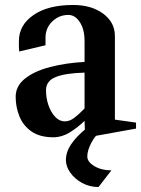

<svg xmlns="http://www.w3.org/2000/svg" viewBox="-20 -536 567 772"><path d="M195 16Q140 16 106.5 -7.5Q73 -31 58 -68.5Q43 -106 43 -147Q43 -190 80.5 -220Q118 -250 181.5 -266.5Q245 -283 320 -287V-371Q320 -418 301 -447Q282 -476 255 -476Q218 -476 191 -450.5Q164 -425 163 -387Q163 -376 163 -367.5Q163 -359 163 -354L57 -329Q56 -338 56 -349Q56 -360 56 -371Q56 -435 114.5 -475.5Q173 -516 274 -516Q348 -516 395 -481Q442 -446 442 -391V-55L527 -43V-19L333 16L322 7L320 -50Q291 -22 259.5 -3Q228 16 195 16ZM241 -48Q260 -48 279 -62.5Q298 -77 320 -100V-244Q244 -242 204.5 -226.5Q165 -211 165 -173Q165 -141 175 -112.5Q185 -84 202 -66Q219 -48 241 -48ZM376 216Q340 216 310 199.5Q280 183 262.5 158Q245 133 245 108Q245 75 266 44Q287 13 326 -19H395Q364 6 347.5 37.5Q331 69 331 93Q331 115 359.5 132Q388 149 428 149Z"/></svg>

Font: Wittgenstein Semibold
Style: Regular
Weight: 600
Designer: Jörg Drees
Foundry: Jörg Drees
Version: Version 1.303; ttfautohint (v1.8.4.7-5d5b)